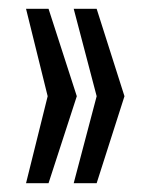

<svg xmlns="http://www.w3.org/2000/svg" viewBox="-20 -530 329 435"><path d="M39 -115 88 -312 39 -510H90L154 -312L90 -115ZM147 -115 199 -312 147 -510H199L262 -312L199 -115Z"/></svg>

Font: Saira UltraCondensed Medium
Style: Regular
Weight: 500
Width: 1
Designer: Hector Gatti with collaboration of the Omnibus-Type team
Foundry: Omnibus-Type
Version: Version 1.101